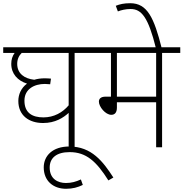

<svg xmlns="http://www.w3.org/2000/svg" viewBox="-20 -916 1141 1194"><path d="M556 -587V-622H0V-587H71C57 -567 50 -546 50 -519C50 -457 90 -414 148 -396C111 -369 94 -328 94 -288C94 -198 160 -151 248 -151C324 -151 374 -184 407 -214V0H444V-587ZM132 -290C132 -362 193 -394 259 -394C268 -394 283 -393 292 -392L297 -427C287 -428 272 -429 258 -429C235 -429 213 -426 193 -420C132 -427 87 -458 87 -519C87 -548 98 -570 115 -587H407V-261C370 -217 316 -186 250 -186C182 -186 132 -213 132 -290Z M495 234 483 200C452 214 425 222 390 222C340 222 289 197 289 126C289 67 330 30 413 30C516 30 579 87 654 206L685 188C621 89 550 -5 411 -5C308 -5 252 52 252 125C252 208 310 258 391 258C432 258 464 249 495 234Z M988 -587H1101V-622H542V-587H670V-315H637C606 -315 595 -301 595 -284C595 -252 636 -202 672 -202C693 -202 707 -215 707 -247V-280H951V0H988ZM951 -587V-315H707V-587Z M950 -615H986C938 -806 896 -896 790 -896C751 -896 725 -890 700 -880L713 -845C733 -853 762 -860 792 -860C860 -860 902 -809 950 -615Z"/></svg>

Font: Noto Sans ExtraLight
Style: Italic
Weight: 200
Italic angle: -12°
Designer: Monotype Design Team
Foundry: Monotype Imaging Inc.
Version: Version 2.013